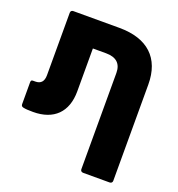

<svg xmlns="http://www.w3.org/2000/svg" viewBox="-143 -698 965 1040"><g transform="rotate(20 339.5 -178.5)"><path d="M102 -581C93 -581 87 -575 87 -566V-206C87 -170 71 -152 39 -152H27C17 -152 14 -149 14 -138V-13C14 -4 18 1 27 3C41 6 56 7 84 7C203 7 271 -60 271 -180V-427H347C406 -427 436 -399 436 -346V209C436 218 442 224 452 224H604C614 224 620 218 620 209V-346C620 -498 531 -581 368 -581Z"/></g></svg>

Font: LINE Seed Sans TH ExtraBold
Style: Regular
Weight: 800
Designer: Dalton Maag Ltd | Thai characters by Cadson Demak Co.,Ltd.
Foundry: Dalton Maag Ltd
Version: Version 1.003